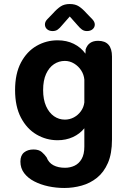

<svg xmlns="http://www.w3.org/2000/svg" viewBox="-20 -687 659 955"><path d="M300 248Q259.5 248 220.8 239.8Q182 231.5 150.5 215.2Q119 199 100.2 174.2Q81.5 149.5 81.5 116.5Q81.5 86 99.8 71.2Q118 56.5 146.5 56.5Q173.5 56.5 188.2 69.5Q203 82.5 212 96Q222 122.5 245.8 135Q269.5 147.5 303.5 147.5Q329 147.5 350.8 137.2Q372.5 127 386 103.8Q399.5 80.5 399.5 42V-49Q377 -21 342.5 -5.2Q308 10.5 266.5 10.5Q210 10.5 161.8 -17.8Q113.5 -46 84.2 -101.8Q55 -157.5 55 -239Q55 -320.5 84.2 -375.8Q113.5 -431 161.8 -458.8Q210 -486.5 266.5 -486.5Q311.5 -486.5 347 -469Q382.5 -451.5 405 -420L406 -441.5Q420 -484 468 -484Q537 -484 537 -405.5V7.5Q537 77 516.8 123.5Q496.5 170 462.5 197.2Q428.5 224.5 386.2 236.2Q344 248 300 248ZM302.5 -92Q326.5 -92 347.5 -103.2Q368.5 -114.5 382.5 -134Q396.5 -153.5 399.5 -177.5V-291Q397.5 -315.5 383.8 -336.8Q370 -358 348.5 -371Q327 -384 302.5 -384Q273 -384 248.5 -367.8Q224 -351.5 209.2 -319.2Q194.5 -287 194.5 -239Q194.5 -192 209.2 -159Q224 -126 248.5 -109Q273 -92 302.5 -92ZM439.5 -591Q451.5 -578 451.5 -565Q451.5 -551 440.8 -541.8Q430 -532.5 412.5 -532.5Q397.5 -532.5 387 -540.5Q376.5 -548.5 367 -560L327 -605L287.5 -560Q277.5 -547.5 267.2 -540Q257 -532.5 242 -532.5Q224.5 -532.5 214 -541.8Q203.5 -551 203.5 -565.5Q203.5 -579 215 -591L243.5 -620.5Q264 -643.5 282 -655.2Q300 -667 327 -667Q354.5 -667 372.5 -655.2Q390.5 -643.5 411 -620.5Z"/></svg>

Font: Sono ExtraLight Monospace SemiBold
Style: Regular
Weight: 600
Version: Version 2.112